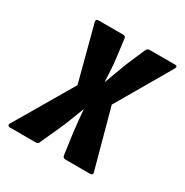

<svg xmlns="http://www.w3.org/2000/svg" viewBox="-141 -593 665 692"><g transform="rotate(30 192.0 -247.0)"><path d="M-8 0Q-14 0 -16.5 -3.5Q-19 -7 -16 -12L126 -254L66 -482Q63 -494 76 -494H177Q189 -494 189 -482L198 -410Q201 -387 202.5 -362.5Q204 -338 205 -314H206Q215 -338 224 -362.5Q233 -387 242 -410L273 -482Q278 -494 287 -494H393Q406 -494 400 -482L268 -255L334 -12Q338 0 324 0H223Q211 0 210 -12L199 -91Q196 -115 193.5 -140Q191 -165 189 -189H188Q178 -164 168.5 -138.5Q159 -113 149 -91L113 -12Q110 0 101 0Z"/></g></svg>

Font: Sofia Sans Extra Condensed ExtraBold
Style: Italic
Weight: 800
Italic angle: -9°
Designer: Botio Nikoltchev, Ani Petrova
Foundry: lettersoup
Version: Version 4.101; ttfautohint (v1.8.4.7-5d5b)